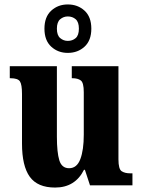

<svg xmlns="http://www.w3.org/2000/svg" viewBox="-20 -834 639 864"><path d="M228 10Q149 10 114 -38.5Q79 -87 79 -188V-411Q79 -454 69.5 -468Q60 -482 27 -482H24V-536H236V-219Q236 -148 247 -112.5Q258 -77 291 -77Q326 -77 341.5 -118Q357 -159 357 -228V-419Q357 -462 343.5 -472Q330 -482 306 -482H303V-536H513V-117Q513 -73 527.5 -63.5Q542 -54 566 -54H576V0H385L362 -70H358Q318 10 228 10ZM285 -596Q241 -596 210.5 -624Q180 -652 180 -705Q180 -758 210.5 -786Q241 -814 285 -814Q330 -814 360.5 -786Q391 -758 391 -705Q391 -652 360.5 -624Q330 -596 285 -596ZM285 -650Q306 -650 320.5 -662.5Q335 -675 335 -705Q335 -735 320.5 -747.5Q306 -760 285 -760Q266 -760 251 -747.5Q236 -735 236 -705Q236 -675 251 -662.5Q266 -650 285 -650Z"/></svg>

Font: Noto Serif Lao Condensed ExtraBold
Style: Regular
Weight: 800
Width: 3
Designer: Monotype Design Team
Foundry: Monotype Imaging Inc.
Version: Version 2.003; ttfautohint (v1.8.4.7-5d5b)